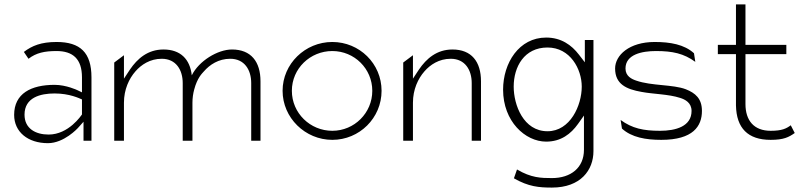

<svg xmlns="http://www.w3.org/2000/svg" viewBox="-20 -652 3664 869"><path d="M44 -132C44 -55 106 -4 197 -4C270 -4 332 -72 332 -72L358 -101V-15H394V-302C394 -414 343 -462 236 -462C166 -462 125 -445 88 -417L109 -386C144 -413 182 -421 236 -421C310 -421 351 -385 351 -302V-234L330 -244C330 -244 280 -268 227 -268C121 -268 44 -229 44 -132ZM91 -133C91 -211 163 -229 227 -229C295 -229 339 -207 351 -202V-134C348 -130 291 -43 200 -43C141 -43 91 -70 91 -133Z M497 -15H541V-187C541 -247 564 -296 593 -329C619 -359 659 -386 712 -386C777 -386 807 -335 807 -276V-15H851V-187C851 -208 854 -229 859 -247C873 -300 895 -320 903 -329C929 -359 969 -386 1022 -386C1087 -386 1117 -335 1117 -276V-15H1159V-284C1159 -373 1116 -428 1030 -428C965 -428 880 -376 848 -311C840 -384 797 -428 720 -428C649 -428 602 -387 568 -337L541 -296V-402L497 -369Z M1259 -241C1259 -119 1361 -19 1484 -19C1607 -19 1707 -118 1707 -241C1707 -364 1607 -462 1484 -462C1361 -462 1259 -363 1259 -241ZM1301 -241C1301 -342 1384 -421 1484 -421C1584 -421 1665 -341 1665 -241C1665 -141 1584 -60 1484 -60C1384 -60 1301 -140 1301 -241Z M1805 -15H1849V-187C1849 -247 1872 -296 1901 -329C1927 -359 1967 -386 2020 -386C2085 -386 2115 -335 2115 -276V-15H2157V-284C2157 -373 2114 -428 2028 -428C1957 -428 1910 -387 1876 -337L1849 -296V-402L1805 -369Z M2257 -246C2257 -103 2357 -11 2452 -11C2519 -11 2564 -46 2596 -91L2623 -129V26C2623 107 2564 154 2478 154C2429 154 2384 153 2320 115L2306 155C2372 193 2420 197 2478 197C2608 197 2666 118 2666 32V-471H2627V-370L2600 -405C2567 -448 2520 -482 2452 -482C2329 -482 2257 -367 2257 -246ZM2305 -260C2305 -350 2353 -437 2458 -437C2561 -437 2613 -339 2613 -260C2613 -175 2561 -58 2458 -58C2349 -58 2305 -177 2305 -260Z M2764 -342C2764 -271 2815 -248 2884 -236C2936 -226 3006 -226 3058 -209C3081 -202 3110 -187 3110 -150C3110 -80 3039 -60 2967 -60C2892 -60 2841 -71 2789 -109L2795 -70C2839 -30 2903 -19 2973 -19C3117 -19 3157 -81 3157 -150C3157 -206 3127 -231 3084 -248C3027 -270 2929 -263 2860 -287C2839 -294 2811 -307 2811 -342C2811 -406 2886 -421 2949 -421C3024 -421 3075 -410 3127 -372L3121 -411C3077 -451 3013 -462 2943 -462C2828 -462 2764 -402 2764 -342Z M3229 -407H3311V-175C3313 -72 3365 -19 3468 -19C3527 -19 3550 -31 3577 -50L3559 -85C3539 -70 3519 -60 3468 -60C3392 -60 3354 -107 3354 -181V-407H3539V-449H3354V-632H3311V-449H3229Z"/></svg>

Font: Charger Sport
Style: HL
Weight: 100
Designer: Jasper
Foundry: Cannot Into Space Fonts
Version: Version 1.1